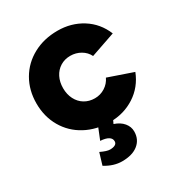

<svg xmlns="http://www.w3.org/2000/svg" viewBox="-173 -634 899 963"><g transform="rotate(-30 276.5 -152.0)"><path d="M27 -252.6Q27 -329.1 61.9 -389.2Q96.8 -449.2 159.1 -482.9Q221.3 -516.6 300.4 -516.6Q379.4 -516.6 442 -477.3Q504.6 -438 534.2 -366.4L392.2 -317.4Q379.4 -344 352.3 -359.8Q325.2 -375.6 293 -375.6Q260.2 -375.6 234.7 -359.8Q209.2 -344 195.1 -316.1Q181 -288.2 181 -252.3Q181 -217 195.4 -188.6Q209.9 -160.3 235.8 -144.6Q261.8 -129 294.8 -129Q326.8 -129 353.5 -145.9Q380.2 -162.8 393.6 -191.4L535.8 -142.4Q507.2 -69.6 444 -28.8Q380.8 12 301.6 12Q222.4 12 159.8 -21.7Q97.2 -55.4 62.1 -115.9Q27 -176.4 27 -252.6ZM157.6 183 178.2 114.8Q213.4 131.6 231.6 131.6Q250.4 131.6 261.3 125.5Q272.2 119.4 272.2 106.8Q272.2 90 256.3 80.4Q240.4 70.8 210 69L240 -5.2L324.6 -1.6L310.2 29.2Q344.8 40.8 363.3 63.2Q381.8 85.6 381.8 113Q381.8 158.8 348.4 186Q315 213.2 254.8 213.2Q231 213.2 206.6 205.7Q182.2 198.2 157.6 183Z"/></g></svg>

Font: 寒蝉端黑体 Light
Style: Regular
Weight: 300
Designer: ChillDuanSans {Warren2060}; 
Source Han Sans {Ryoko NISHIZUKA 西塚涼子 (kana, bopomofo & ideographs); Paul D. Hunt (Latin, G
Foundry: ChillType&Adobe
Version: Version 1.300;Glyphs 3.3 (3306)